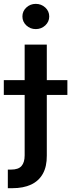

<svg xmlns="http://www.w3.org/2000/svg" viewBox="-59 -779 372 1003"><path d="M69.8 -545.9H185.5V33.7Q186 90.8 164.8 128.7Q143.6 166.5 103.3 185.3Q63 204.1 5.4 204.1H-18.1V106.9H-0.5Q37.1 106.9 53.5 88.1Q69.8 69.3 69.8 32.7ZM-39.1 -283.2V-360.4H293V-283.2ZM127.9 -627Q99.1 -627 78.6 -646.2Q58.1 -665.5 58.1 -692.9Q58.1 -720.7 78.6 -739.7Q99.1 -758.8 127.9 -758.8Q156.7 -758.8 177.5 -739.7Q198.2 -720.7 198.2 -692.9Q198.2 -665.5 177.5 -646.2Q156.7 -627 127.9 -627Z"/></svg>

Font: Inter
Style: 540
Weight: 540
Designer: Rasmus Andersson
Foundry: rsms
Version: Version 4.001;git-66647c0bb